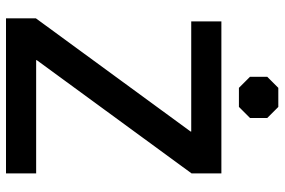

<svg xmlns="http://www.w3.org/2000/svg" viewBox="-170 -754 925 624"><g transform="rotate(90 292.0 -442.5)"><path d="M40 -97 408 -600V-602H50V-700H544V-603L176 -100V-98H544V0H40ZM230 -793V-849L266 -885H328L364 -849V-793L328 -757H266Z"/></g></svg>

Font: Chakra Petch SemiBold
Style: Regular
Weight: 600
Designer: Katatrad Aksorn Co.,Ltd.
Foundry: Cadson Demak Co.,Ltd.
Version: Version 1.000; ttfautohint (v1.6)